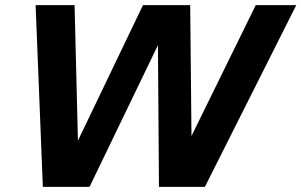

<svg xmlns="http://www.w3.org/2000/svg" viewBox="-20 -724 1168 744"><path d="M722 -197 971 -704H1128L774 0H596L592 -549L327 0H146L118 -704H269L282 -179L534 -704H717Z"/></svg>

Font: CBA Beacon Sans Extra Bold
Style: Italic
Weight: 800
Italic angle: -13°
Designer: Wei Huang
Foundry: Wei Huang
Version: Version 1.002